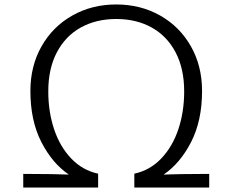

<svg xmlns="http://www.w3.org/2000/svg" viewBox="-20 -809 1040 859"><path d="M804 -400Q804 -502 765.5 -575Q727 -648 658.5 -686Q590 -724 500 -724Q410 -724 341.5 -686Q273 -648 234.5 -575Q196 -502 196 -400Q196 -309 222 -231Q248 -153 298.5 -100Q349 -47 419 -32V30H84V-31L209 -30L288 -28Q214 -78 165 -173.5Q116 -269 116 -402Q116 -514 166 -602Q216 -690 303.5 -739.5Q391 -789 500 -789Q609 -789 696.5 -739.5Q784 -690 834 -602Q884 -514 884 -402Q884 -269 835 -173.5Q786 -78 712 -28L791 -30L916 -31V30H581V-32Q651 -47 701.5 -100Q752 -153 778 -231Q804 -309 804 -400Z"/></svg>

Font: LINE Seed JP_TTF Regular
Style: Regular
Weight: 400
Designer: LINE & Fontrix & Fontworks
Version: Version 1.002